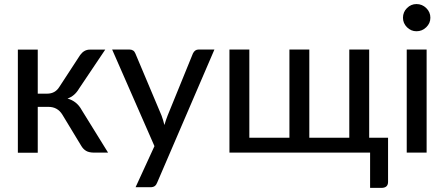

<svg xmlns="http://www.w3.org/2000/svg" viewBox="-20 -752 2194 946"><path d="M166 0.5H68V-507.5H166V-290.5H212Q252 -290.5 272.5 -324L375 -481Q394.5 -507.5 422 -507.5H498.5L369.5 -315.5Q348 -278.5 312.5 -266.5Q359 -253.5 382.5 -210L512.5 0H445Q418.5 0 404 -8.8Q389.5 -17.5 380 -34L287 -187.5Q263.5 -225.5 218.5 -225.5H166Z M720.5 170.5H648L741 -32L532.5 -508H617.5Q639.5 -508 647 -488.5L776 -182.5Q784.5 -159.5 790 -136Q797 -160 806 -183L930.5 -488.5Q940 -508 958.5 -508H1036.5L754.5 147.5Q750.5 158.5 742.8 164.5Q735 170.5 720.5 170.5Z M1864 173.5H1803.5V0H1110.5V-508H1208.5V-73.5H1406V-508H1504V-73.5H1701V-508H1799V-73.5H1892V144Q1892 171.5 1864 173.5Z M2082 0H1984V-508H2082ZM2032 -598Q2005 -598 1985.2 -617.8Q1965.5 -637.5 1965.5 -664.5Q1965.5 -692.5 1985.2 -712.2Q2005 -732 2032 -732Q2060 -732 2080.2 -712.2Q2100.5 -692.5 2100.5 -664.5Q2100.5 -637.5 2080.2 -617.8Q2060 -598 2032 -598Z"/></svg>

Font: Verano Sans Medium
Style: Regular
Weight: 500
Designer: Lukasz Dziedzic with Adam Twardoch and Botio Nikoltchev
Foundry: tyPoland Lukasz Dziedzic
Version: Version 3.001;December 28, 2019;FontCreator 12.0.0.2547 64-b